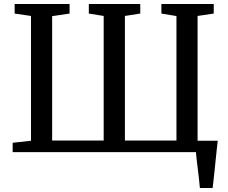

<svg xmlns="http://www.w3.org/2000/svg" viewBox="-20 -763 1146 963"><path d="M982.5 180Q981 159.5 978.2 135.8Q975.5 112 972.5 87.8Q969.5 63.5 966.8 40.8Q964 18 962.5 0L918.5 -57H1072Q1070 -37 1067.2 -13.2Q1064.5 10.5 1062 36.2Q1059.5 62 1056.8 87.5Q1054 113 1051.5 136.8Q1049 160.5 1046.5 180ZM43.5 0V-47L135.5 -57V-683L53.5 -695V-743H329V-695L241.5 -682V-58H500V-683L425.5 -695V-743H683.5V-695L606.5 -683V-58H865V-682.5L789.5 -695V-743H1052V-695L971 -683V-57.5L1062 -47V0Z"/></svg>

Font: Merriweather 28pt
Style: Regular
Weight: 400
Version: Version 2.100